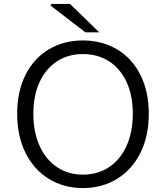

<svg xmlns="http://www.w3.org/2000/svg" viewBox="-20 -940 841 973"><path d="M67 -364Q67 -477 109.5 -561Q152 -645 227.5 -690Q303 -735 400 -735Q497 -735 573 -690Q649 -645 691.5 -560.5Q734 -476 734 -364Q734 -250 691.5 -165Q649 -80 573 -33.5Q497 13 400 13Q303 13 227.5 -33.5Q152 -80 109.5 -165Q67 -250 67 -364ZM653 -364Q653 -456 621.5 -524Q590 -592 533 -629Q476 -666 400 -666Q325 -666 268.5 -629Q212 -592 180.5 -524Q149 -456 149 -364Q149 -271 180.5 -201Q212 -131 269 -93Q326 -55 400 -55Q475 -55 532.5 -93Q590 -131 621.5 -201Q653 -271 653 -364ZM236 -912 240 -920H335L483 -776H413Z"/></svg>

Font: Nebula Sans Book
Style: Regular
Weight: 400
Designer: Paul D. Hunt for Adobe (as Source Sans)
Foundry: Nebula Entertainment & Broadcasting LLC
Version: Version 1.010